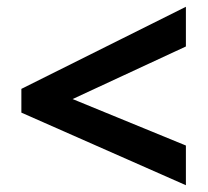

<svg xmlns="http://www.w3.org/2000/svg" viewBox="-20 -645 612 566"><path d="M528 -99 43 -313V-383L528 -625V-508L194 -353L528 -216Z"/></svg>

Font: Noto Sans Ethiopic
Style: Bold
Weight: 700
Designer: Monotype Design Team
Foundry: Monotype Imaging Inc.
Version: Version 2.102; ttfautohint (v1.8.4.7-5d5b)